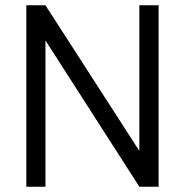

<svg xmlns="http://www.w3.org/2000/svg" viewBox="-20 -710 703 730"><path d="M583 0H509.8L152.8 -556.2V0H80.1V-689.9H152.8L509.8 -136.2V-689.9H583Z"/></svg>

Font: D-DIN-PRO
Style: Regular
Weight: 400
Designer: Charles Nix
Foundry: Datto Inc.
Version: Version 1.000;hotconv 1.0.109;makeotfexe 2.5.65596